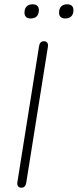

<svg xmlns="http://www.w3.org/2000/svg" viewBox="-20 -868 362 894"><path d="M61 -20 162 -654Q164 -665 169.5 -670.5Q175 -676 185 -676Q195 -676 200 -669Q205 -662 203 -650L102 -16Q100 -5 94.5 0.5Q89 6 79 6Q69 6 64 -1Q59 -8 61 -20ZM255 -809Q255 -828 265 -838Q275 -848 293 -848Q307 -848 314.5 -841Q322 -834 322 -821Q322 -802 312 -792Q302 -782 284 -782Q270 -782 262.5 -789Q255 -796 255 -809ZM94 -809Q94 -828 104 -838Q114 -848 132 -848Q146 -848 153.5 -841Q161 -834 161 -821Q161 -802 151 -792Q141 -782 123 -782Q109 -782 101.5 -789Q94 -796 94 -809Z"/></svg>

Font: SN Pro Thin
Style: Italic
Weight: 200
Italic angle: -9°
Designer: Tobias Whetton
Foundry: Supernotes
Version: Version 1.003;Glyphs 3.3 (3324)